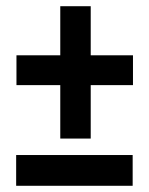

<svg xmlns="http://www.w3.org/2000/svg" viewBox="-20 -597 478 618"><path d="M174 -151V-323H33V-419H174V-577H272V-419H408V-323H272V-151ZM32 1V-98H407V1Z"/></svg>

Font: Inconsolata SemiCondensed ExtraBold
Style: Regular
Weight: 800
Width: 4
Monospace: yes
Designer: Raph Levien, Cyreal, Brenton Simpson
Foundry: Raph Levien, Cyreal, Google
Version: Version 3.100; ttfautohint (v1.8.4.7-5d5b)